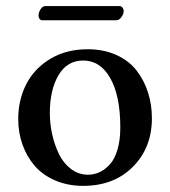

<svg xmlns="http://www.w3.org/2000/svg" viewBox="-20 -602 560 632"><path d="M253.9 -402.8Q200.7 -402.8 172.4 -354.2Q144 -305.7 144 -230Q144 -195.3 151.6 -160.6Q159.2 -126 173.8 -95.5Q188.5 -64.9 213.6 -45.9Q238.8 -26.9 270 -26.9Q289.6 -26.9 307.6 -35.2Q325.7 -43.5 341.6 -60.8Q357.4 -78.1 366.7 -109.4Q376 -140.6 376 -182.1Q376 -286.6 343 -344.7Q310.1 -402.8 253.9 -402.8ZM40 -210Q40 -273.9 66.9 -325.7Q93.8 -377.4 146.2 -408.7Q198.7 -439.9 268.1 -439.9Q320.8 -439.9 362.3 -421.4Q403.8 -402.8 429 -370.6Q454.1 -338.4 467 -298.3Q480 -258.3 480 -212.9Q480 -115.7 417.5 -53Q355 9.8 253.9 9.8Q203.1 9.8 161.6 -8.1Q120.1 -25.9 94 -56.4Q67.9 -86.9 54 -126.2Q40 -165.5 40 -210ZM362.8 -535.2H119.1Q113.3 -535.2 110.1 -540Q106.9 -544.9 106.9 -550.8Q106.9 -561 113.5 -571.5Q120.1 -582 128.9 -582H373Q379.9 -582 383.5 -576.7Q387.2 -571.3 387.2 -565.9Q387.2 -556.2 379.6 -545.7Q372.1 -535.2 362.8 -535.2Z"/></svg>

Font: Common Serif Medium
Style: Regular
Weight: 500
Designer: Philipp H. Poll, Khaled Hosny
Foundry: Stefan Peev, Context Ltd.
Version: Version 1.026